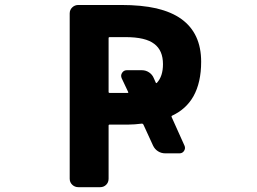

<svg xmlns="http://www.w3.org/2000/svg" viewBox="-20 -776 1040 776"><path d="M296.9 -19.5Q282.2 -19.5 272 -29.3Q261.7 -39.1 261.7 -53.7V-721.7Q261.7 -736.3 272 -746.1Q282.2 -755.9 296.9 -755.9H469.7Q551.8 -755.9 612.3 -742.2Q673.8 -727.5 712.9 -699.2Q793 -641.6 793 -526.4Q793 -442.4 761.7 -386.7Q732.4 -335 675.8 -308.6Q671.9 -306.6 673.8 -302.7L725.6 -187.5Q730.5 -176.8 724.1 -166.5Q717.8 -156.2 705.1 -156.2H648.4Q631.8 -156.2 618.7 -164.6Q605.5 -172.9 598.6 -187.5L559.6 -272.5Q557.6 -276.4 553.7 -276.4Q522.5 -272.5 500 -272.5H423.8Q418.9 -272.5 418.9 -268.6V-53.7Q418.9 -39.1 409.2 -29.3Q399.4 -19.5 384.8 -19.5ZM495.1 -400.4Q500 -400.4 498 -404.3L471.7 -460Q466.8 -471.7 473.6 -481.9Q480.5 -492.2 492.2 -492.2H553.7Q569.3 -492.2 582.5 -483.4Q595.7 -474.6 601.6 -460L609.4 -442.4Q611.3 -438.5 614.3 -441.4Q638.7 -467.8 638.7 -516.6Q638.7 -572.3 603.5 -598.6Q568.4 -626 487.3 -626H423.8Q418.9 -626 418.9 -622.1V-404.3Q418.9 -400.4 423.8 -400.4Z"/></svg>

Font: Rounded-L Mgen+ 1mn bold
Style: Bold
Weight: 700
Designer: [Source Han Sans]
Ryoko NISHIZUKA  (kana & ideographs); Paul D. Hunt (Latin, Greek & Cyrillic); Wenlong ZHANG  (bopomofo
Version: Version 1.059.20150602